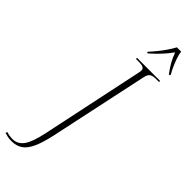

<svg xmlns="http://www.w3.org/2000/svg" viewBox="-509 -972 1240 1240"><g transform="rotate(45 110.5 -352.0)"><path d="M-69 240Q-89 240 -104 237Q-119 234 -134 229L-129 217Q-103 226 -74 226Q-28 226 1 186.5Q30 147 51 47L200 -659Q201 -664 201.5 -668.5Q202 -673 202 -677Q202 -704 156 -704H123L125 -714H336L334 -704H306Q276 -704 262.5 -694Q249 -684 243 -657L98 22Q80 104 58 151.5Q36 199 5.5 219.5Q-25 240 -69 240ZM146 -792Q164 -811 186 -838Q208 -865 227 -893Q246 -921 258 -944H297Q299 -922 309 -893.5Q319 -865 331 -838Q343 -811 355 -792L354 -784H345Q318 -820 302 -849Q286 -878 273 -913Q246 -876 219.5 -847.5Q193 -819 154 -784H145Z"/></g></svg>

Font: Noto Serif Display Condensed ExtraLight
Style: Italic
Weight: 200
Width: 3
Italic angle: -12°
Designer: Monotype Design Team
Foundry: Monotype Imaging Inc.
Version: Version 2.009